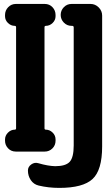

<svg xmlns="http://www.w3.org/2000/svg" viewBox="-20 -750 540 950"><path d="M427.7 -730.5Q451.2 -730.5 468.3 -713.4Q485.4 -696.3 485.4 -672.9V-25.4Q485.4 91.8 438 135.7Q390.6 179.7 273.4 179.7Q219.7 179.7 170.9 168Q146.5 162.1 132.3 141.1Q118.2 120.1 118.2 93.8Q118.2 75.2 134.8 63.5Q151.4 51.8 169.9 57.6Q216.8 71.3 252.9 72.3Q304.7 72.3 324.7 50.8Q344.7 29.3 344.7 -30.3V-614.3Q344.7 -622.1 336.9 -622.1H334Q311.5 -622.1 295.9 -638.2Q280.3 -654.3 280.3 -676.3Q280.3 -698.2 295.9 -714.4Q311.5 -730.5 334 -730.5ZM254.9 -53.7Q254.9 -31.2 239.3 -15.6Q223.6 0 201.2 0H58.6Q35.2 0 20 -16.1Q4.9 -32.2 4.9 -53.7V-59.6Q4.9 -79.1 19.5 -93.8Q34.2 -108.4 52.7 -108.4Q59.6 -108.4 59.6 -115.2V-615.2Q59.6 -622.1 52.7 -622.1Q34.2 -622.1 19.5 -636.2Q4.9 -650.4 4.9 -669.9V-675.8Q4.9 -698.2 20.5 -714.4Q36.1 -730.5 58.6 -730.5H201.2Q224.6 -730.5 239.7 -714.4Q254.9 -698.2 254.9 -675.8V-669.9Q254.9 -650.4 240.2 -636.2Q225.6 -622.1 207 -622.1Q200.2 -622.1 200.2 -615.2V-115.2Q200.2 -108.4 207 -108.4Q225.6 -108.4 240.2 -94.2Q254.9 -80.1 254.9 -59.6Z"/></svg>

Font: Rounded Mgen+ 1mn bold
Style: Bold
Weight: 700
Designer: [Source Han Sans]
Ryoko NISHIZUKA  (kana & ideographs); Paul D. Hunt (Latin, Greek & Cyrillic); Wenlong ZHANG  (bopomofo
Version: Version 1.059.20150602